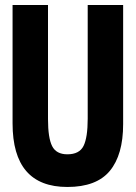

<svg xmlns="http://www.w3.org/2000/svg" viewBox="-20 -734 540 764"><path d="M248 10Q364 10 417 -54Q470 -118 470 -240V-714H329V-262Q329 -187 312.5 -153.5Q296 -120 248 -120Q204 -120 187.5 -152.5Q171 -185 171 -260V-714H30V-243Q30 10 248 10Z"/></svg>

Font: Noto Sans Mono Condensed Extra
Style: Regular
Weight: 800
Width: 3
Designer: Monotype Design Team
Foundry: Monotype Imaging Inc.
Version: Version 1.900